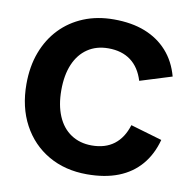

<svg xmlns="http://www.w3.org/2000/svg" viewBox="-82 -803 901 900"><g transform="rotate(10 369.0 -352.5)"><path d="M389 16Q285 16 205.5 -30Q126 -76 81.5 -159Q37 -242 37 -352Q37 -436 62.5 -503.5Q88 -571 134.5 -619.5Q181 -668 245.5 -694.5Q310 -721 389 -721Q474 -721 537.5 -696Q601 -671 644 -623Q687 -575 706 -505L555 -458Q536 -520 493.5 -551.5Q451 -583 387 -583Q330 -583 288.5 -555Q247 -527 225 -475.5Q203 -424 203 -352Q203 -281 225 -229Q247 -177 289 -149Q331 -121 388 -121Q452 -121 494 -153Q536 -185 555 -247L705 -203Q686 -132 644 -83Q602 -34 538.5 -9Q475 16 389 16Z"/></g></svg>

Font: TikTok Sans 24pt
Style: Bold
Weight: 700
Version: Version 4.000